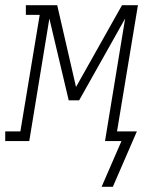

<svg xmlns="http://www.w3.org/2000/svg" viewBox="-63 -540 583 735"><path d="M369 175H326L402 0H339L416 -469L240 -156H200L126 -469L49 0H-43V-37H15L89 -483H36V-520H156L228 -207L404 -520H465L385 -37H461Z"/></svg>

Font: Iosevka Curly Slab Extralight
Style: Italic
Weight: 200
Italic angle: -9°
Monospace: yes
Designer: Belleve Invis
Foundry: Belleve Invis
Version: Version 22.1.2; ttfautohint (v1.8.4)